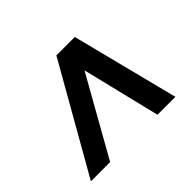

<svg xmlns="http://www.w3.org/2000/svg" viewBox="-113 -797 826 826"><g transform="rotate(-45 300.0 -384.0)"><path d="M25 -140 303 -628H415L539 -140H430L343 -497L142 -140Z"/></g></svg>

Font: Winston
Style: Bold Italic
Weight: 700
Italic angle: -9°
Designer: Original fonts by Vernon Adams / Changes by Cristiano Sobral
Foundry: Original fonts by Vernon Adams / Changes by Cristiano Sobral
Version: Version 2.503;July 17, 2020;FontCreator 13.0.0.2655 64-bit